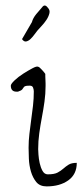

<svg xmlns="http://www.w3.org/2000/svg" viewBox="-20 -664 294 685"><path d="M82 -136.7Q82 -162.1 85 -187Q87.9 -211.9 91.3 -236.8Q94.7 -261.7 97.7 -286.6Q100.6 -311.5 100.6 -337.9Q100.6 -343.8 98.1 -351.1Q95.7 -358.4 85.9 -358.4Q73.2 -358.4 69.3 -356.4Q65.4 -354.5 64 -351.6Q62.5 -348.6 59.1 -344.7Q55.7 -340.8 43.9 -336.9H39.1Q18.6 -336.9 18.6 -358.4Q18.6 -364.3 31.7 -377Q44.9 -389.6 62.5 -400.9Q80.1 -412.1 95.7 -420.4Q111.3 -428.7 116.2 -425.8Q118.2 -425.8 122.1 -422.4Q126 -418.9 129.9 -414.6Q133.8 -410.2 137.2 -406.2Q140.6 -402.3 141.6 -400.4V-392.6Q141.6 -386.7 142.1 -379.9Q142.6 -373 142.6 -366.2V-357.4Q142.6 -329.1 138.7 -301.3Q134.8 -273.4 129.4 -245.1Q124 -216.8 120.1 -188.5Q116.2 -160.2 116.2 -131.8Q116.2 -127 117.2 -112.3Q118.2 -97.7 121.6 -82Q125 -66.4 131.8 -54.2Q138.7 -42 150.4 -42Q173.8 -42 185.5 -48.3Q197.3 -54.7 206.1 -62.5Q214.8 -70.3 225.1 -76.7Q235.4 -83 253.9 -83Q253.9 -42 223.6 -20.5Q193.4 1 146.5 1Q122.1 1 109.4 -14.6Q96.7 -30.3 90.3 -52.2Q84 -74.2 83 -97.7Q82 -121.1 82 -136.7ZM113.3 -554.7Q108.4 -548.8 102.1 -540Q95.7 -531.2 88.4 -524.4Q81.1 -517.6 73.2 -516.1Q65.4 -514.6 58.6 -524.4L93.8 -585Q97.7 -599.6 109.4 -613.8Q121.1 -627.9 129.9 -637.7Q139.6 -651.4 150.4 -636.7Q159.2 -627.9 156.2 -616.2Q153.3 -604.5 145.5 -592.8Q137.7 -581.1 127.9 -570.8Q118.2 -560.5 113.3 -554.7Z"/></svg>

Font: Zeyada
Style: Regular
Weight: 400
Version: Version 1.002 2010